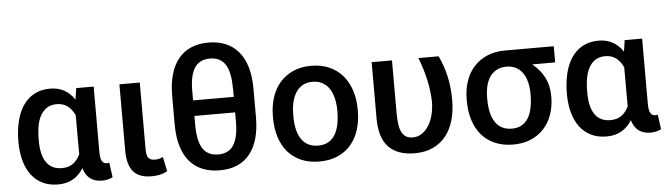

<svg xmlns="http://www.w3.org/2000/svg" viewBox="-47 -903 3797 1095"><g transform="rotate(-5 1852.0 -355.0)"><path d="M499 10.5Q415.5 10.5 392.5 -70Q342.5 10.5 247.5 10.5Q196.5 10.5 158 -8.5Q119.5 -27.5 93.8 -62Q68 -96.5 55 -145Q42 -193.5 42 -252Q42 -315 54.8 -367.8Q67.5 -420.5 93 -458.2Q118.5 -496 157.2 -517Q196 -538 248.5 -538Q337 -538 387.5 -463L397 -528H497V-156Q497 -117.5 506.2 -101.8Q515.5 -86 534.5 -86Q543 -86 548 -88.5L559.5 -4Q533.5 10.5 499 10.5ZM277 -80.5Q313.5 -80.5 339 -97.8Q364.5 -115 381.5 -151Q381 -181 381 -236.5V-245Q381 -248 381 -250.5V-254Q381 -256 381 -257.5V-267Q381 -270 381 -273V-277Q381 -279 381 -281V-285Q381 -287 381 -289V-293Q381 -295 381 -297.5V-374Q364.5 -409.5 339.2 -428Q314 -446.5 278 -446.5Q245.5 -446.5 223 -432.5Q200.5 -418.5 186 -393.2Q171.5 -368 165 -333.2Q158.5 -298.5 158.5 -257.5V-247Q158.5 -209 165.2 -178.2Q172 -147.5 186.2 -125.8Q200.5 -104 223 -92.2Q245.5 -80.5 277 -80.5Z M783 10.5Q710 10.5 677.2 -28.8Q644.5 -68 644.5 -147V-528H761V-144Q761 -110.5 772 -96.5Q783 -82.5 809 -82.5Q823 -82.5 832.5 -85Q842 -87.5 855.5 -93L872.5 -10.5Q852.5 0.5 830.8 5.5Q809 10.5 783 10.5Z M1172 10.5Q1118 10.5 1075 -6.8Q1032 -24 1001.5 -59Q971 -94 954.8 -147.5Q938.5 -201 938.5 -274V-436Q938.5 -504.5 953.5 -557.5Q968.5 -610.5 997.8 -647Q1027 -683.5 1070.5 -702.2Q1114 -721 1171 -721Q1224.5 -721 1267.5 -703.5Q1310.5 -686 1341 -650.5Q1371.5 -615 1387.8 -561.5Q1404 -508 1404 -436V-274Q1404 -136 1344.8 -62.8Q1285.5 10.5 1172 10.5ZM1288 -400V-436Q1288 -458.5 1286.5 -478Q1283 -554 1254.8 -591.8Q1226.5 -629.5 1171.5 -629.5Q1111.5 -629.5 1083.2 -586.2Q1055 -543 1055 -453V-400ZM1172 -80.5Q1232.5 -80.5 1260.2 -125Q1288 -169.5 1288 -258V-311H1055V-258Q1055 -168 1083.2 -124.2Q1111.5 -80.5 1172 -80.5Z M1743.5 10Q1684.5 10 1639.2 -9.5Q1594 -29 1563.2 -64.8Q1532.5 -100.5 1516.5 -150.2Q1500.5 -200 1500.5 -261V-269Q1500.5 -328 1516.5 -377.5Q1532.5 -427 1563.5 -462.5Q1594.5 -498 1639.5 -518Q1684.5 -538 1742.5 -538Q1800 -538 1845.2 -518.2Q1890.5 -498.5 1921.8 -462.5Q1953 -426.5 1969.5 -376.5Q1986 -326.5 1986 -266V-261Q1986 -201.5 1970.5 -151.8Q1955 -102 1924.2 -66Q1893.5 -30 1848.2 -10Q1803 10 1743.5 10ZM1743.5 -81Q1777 -81 1800.8 -94Q1824.5 -107 1839.8 -131.5Q1855 -156 1862.2 -190.8Q1869.5 -225.5 1869.5 -269Q1869.5 -307 1862 -339.5Q1854.5 -372 1839 -395.8Q1823.5 -419.5 1799.5 -433Q1775.5 -446.5 1742.5 -446.5Q1710 -446.5 1686.2 -433.2Q1662.5 -420 1647.2 -396.2Q1632 -372.5 1624.5 -340Q1617 -307.5 1617 -269V-258.5Q1617 -217 1624.8 -184.2Q1632.5 -151.5 1648.2 -128.5Q1664 -105.5 1687.8 -93.2Q1711.5 -81 1743.5 -81Z M2289 10.5Q2190.5 10.5 2139.5 -42.2Q2088.5 -95 2088.5 -206.5V-528.5H2205V-225.5Q2205 -189.5 2209 -162.2Q2213 -135 2222.5 -116.8Q2232 -98.5 2247.2 -89.5Q2262.5 -80.5 2284.5 -80.5Q2315 -80.5 2338.5 -96.8Q2362 -113 2378.2 -140Q2394.5 -167 2403 -202.2Q2411.5 -237.5 2411.5 -275Q2408.5 -393 2356.5 -528.5H2472Q2499 -472.5 2513 -410.2Q2527 -348 2527.5 -275Q2527.5 -213 2513 -160.5Q2498.5 -108 2468.8 -70Q2439 -32 2394.2 -10.8Q2349.5 10.5 2289 10.5Z M2853 10Q2794.5 10 2749 -9.5Q2703.5 -29 2672.8 -64.5Q2642 -100 2626 -150Q2610 -200 2610 -261V-269Q2610 -326 2626.2 -373.8Q2642.5 -421.5 2673.5 -455.8Q2704.5 -490 2749.5 -509.2Q2794.5 -528.5 2852.5 -528.5H3131V-436H3001.5V-435.5Q3001 -435 3001 -434.5Q3043.5 -401 3067.8 -354.2Q3092 -307.5 3092 -247V-242Q3092 -188.5 3076 -142.2Q3060 -96 3029.5 -62.2Q2999 -28.5 2954.5 -9.2Q2910 10 2853 10ZM2853 -81Q2885 -81 2908.2 -94Q2931.5 -107 2946.5 -131.2Q2961.5 -155.5 2968.5 -190.5Q2975.5 -225.5 2975.5 -269Q2975.5 -304.5 2968.2 -335Q2961 -365.5 2945.8 -388Q2930.5 -410.5 2907.2 -423.2Q2884 -436 2852 -436Q2819.5 -436 2796 -423.5Q2772.5 -411 2757 -388.5Q2741.5 -366 2734.2 -335.5Q2727 -305 2727 -269V-258.5Q2727 -217.5 2734.8 -184.5Q2742.5 -151.5 2758 -128.5Q2773.5 -105.5 2797.2 -93.2Q2821 -81 2853 -81Z M3639 10.5Q3555.5 10.5 3532.5 -70Q3482.5 10.5 3387.5 10.5Q3336.5 10.5 3298 -8.5Q3259.5 -27.5 3233.8 -62Q3208 -96.5 3195 -145Q3182 -193.5 3182 -252Q3182 -315 3194.8 -367.8Q3207.5 -420.5 3233 -458.2Q3258.5 -496 3297.2 -517Q3336 -538 3388.5 -538Q3477 -538 3527.5 -463L3537 -528H3637V-156Q3637 -117.5 3646.2 -101.8Q3655.5 -86 3674.5 -86Q3683 -86 3688 -88.5L3699.5 -4Q3673.5 10.5 3639 10.5ZM3417 -80.5Q3453.5 -80.5 3479 -97.8Q3504.5 -115 3521.5 -151Q3521 -181 3521 -236.5V-245Q3521 -248 3521 -250.5V-254Q3521 -256 3521 -257.5V-267Q3521 -270 3521 -273V-277Q3521 -279 3521 -281V-285Q3521 -287 3521 -289V-293Q3521 -295 3521 -297.5V-374Q3504.5 -409.5 3479.2 -428Q3454 -446.5 3418 -446.5Q3385.5 -446.5 3363 -432.5Q3340.5 -418.5 3326 -393.2Q3311.5 -368 3305 -333.2Q3298.5 -298.5 3298.5 -257.5V-247Q3298.5 -209 3305.2 -178.2Q3312 -147.5 3326.2 -125.8Q3340.5 -104 3363 -92.2Q3385.5 -80.5 3417 -80.5Z"/></g></svg>

Font: Roberto Sans Medium
Style: Regular
Weight: 500
Designer: Google (font) & Cristiano Sobral (main changes)
Version: Version 1.000;October 12, 2021;FontCreator 14.0.0.2814 64-bi